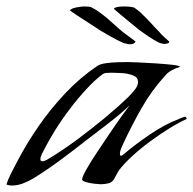

<svg xmlns="http://www.w3.org/2000/svg" viewBox="-20 -568 598 594"><path d="M16 6Q8 6 0 3Q5 -14 14.5 -32Q24 -50 32 -66Q61 -122 99 -177Q137 -232 183 -280.5Q229 -329 281 -364Q290 -370 308 -372.5Q326 -375 345.5 -375.5Q365 -376 375 -376Q381 -376 406 -375Q431 -374 461 -372Q491 -370 513.5 -367.5Q536 -365 537 -361Q525 -358 512 -351Q499 -344 491 -334Q449 -288 418 -233.5Q387 -179 361 -123Q358 -116 354.5 -108Q351 -100 351 -92Q351 -86 354 -86Q356 -86 359 -88Q362 -90 363 -91Q398 -121 444.5 -152.5Q491 -184 534 -200Q535 -201 543 -204Q551 -207 552 -207Q555 -207 556 -204.5Q557 -202 558 -200Q535 -190 505 -171.5Q475 -153 444.5 -130.5Q414 -108 388.5 -84.5Q363 -61 348 -41Q344 -35 341 -29Q338 -23 334 -16Q328 -4 316 -1Q304 2 291 2Q287 2 273 0.5Q259 -1 246.5 -4.5Q234 -8 234 -13Q234 -20 246.5 -42.5Q259 -65 279 -95Q299 -125 319.5 -155.5Q340 -186 357 -209.5Q374 -233 381 -242Q349 -212 313.5 -185Q278 -158 243 -131Q205 -101 165 -71.5Q125 -42 83 -16Q68 -7 51 -0.5Q34 6 16 6ZM111 -69Q117 -69 125.5 -74Q134 -79 139 -82Q178 -106 220.5 -137.5Q263 -169 304 -203Q345 -237 377 -268Q385 -276 396 -289Q407 -302 407 -315Q407 -329 391 -335Q375 -341 355.5 -342Q336 -343 326 -343Q320 -343 311 -342.5Q302 -342 297 -338Q274 -321 248 -293Q222 -265 196.5 -231.5Q171 -198 150.5 -165Q130 -132 117 -106Q114 -101 109.5 -91.5Q105 -82 105 -75Q105 -69 111 -69ZM383 -431Q378 -431 372.5 -432.5Q367 -434 362 -435Q344 -443 325 -453.5Q306 -464 293 -472Q269 -488 244.5 -503.5Q220 -519 197 -535Q197 -539 200 -539Q205 -543 216 -545Q227 -547 238 -548Q246 -548 253.5 -547.5Q261 -547 265 -544Q278 -538 296 -524Q313 -511 328 -497Q343 -483 360 -469L399 -440Q399 -436 393.5 -433.5Q388 -431 383 -431ZM487 -432Q483 -433 478 -434Q473 -435 468 -438Q453 -446 437.5 -456.5Q422 -467 411 -475Q392 -491 371.5 -507.5Q351 -524 333 -540Q333 -544 336 -544Q344 -548 365 -548Q374 -548 383 -547Q392 -546 396 -544Q402 -539 408.5 -534.5Q415 -530 421 -523Q435 -510 447.5 -496Q460 -482 473 -469Q478 -462 488 -453.5Q498 -445 504 -439Q503 -435 497.5 -433.5Q492 -432 487 -432Z"/></svg>

Font: My Soul
Style: Regular
Weight: 400
Designer: Robert E. Leuschke
Foundry: Robert E. Leuschke
Version: Version 1.010; ttfautohint (v1.8.4.7-5d5b)